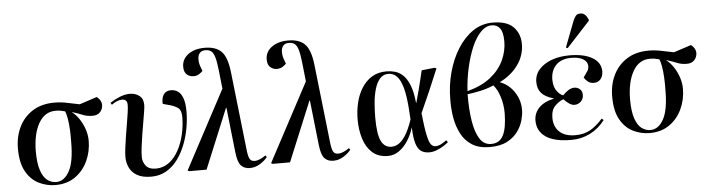

<svg xmlns="http://www.w3.org/2000/svg" viewBox="-48 -1006 4572 1235"><g transform="rotate(-5 2238.0 -388.5)"><path d="M267 14Q211 14 160 -11Q109 -36 77.5 -92Q46 -148 46 -240Q46 -317 76 -379Q106 -441 164 -478Q222 -515 306 -515Q348 -515 388 -506Q428 -497 467 -490L580 -527Q596 -514 603 -500.5Q610 -487 610 -475Q610 -446 591.5 -427Q573 -408 542 -409Q508 -409 480.5 -420.5Q453 -432 414 -444V-442Q438 -424 458.5 -393.5Q479 -363 491.5 -326Q504 -289 504 -252Q504 -183 476 -122Q448 -61 395 -23.5Q342 14 267 14ZM273 -5Q325 -5 358 -65Q391 -125 391 -251Q392 -291 390 -331.5Q388 -372 382.5 -404.5Q377 -437 369 -453Q351 -458 338.5 -460Q326 -462 308 -462Q238 -462 199 -394Q160 -326 159 -214Q159 -136 174.5 -90Q190 -44 216 -24.5Q242 -5 273 -5Z M886 14Q828 14 794 -6Q760 -26 745 -58Q730 -90 730 -126Q730 -149 734.5 -184.5Q739 -220 745.5 -261.5Q752 -303 759 -342.5Q766 -382 770 -413Q774 -444 774 -459Q774 -480 764.5 -488Q755 -496 741 -496Q709 -496 673 -469L665 -482Q691 -500 726 -514.5Q761 -529 794 -529Q829 -529 854.5 -509.5Q880 -490 880 -450Q880 -437 875.5 -407.5Q871 -378 864 -339Q857 -300 850.5 -258.5Q844 -217 839.5 -180.5Q835 -144 835 -119Q835 -85 855 -60Q875 -35 921 -35Q969 -36 1005.5 -64Q1042 -92 1067 -138.5Q1092 -185 1104.5 -240.5Q1117 -296 1117 -351Q1117 -394 1097.5 -409Q1078 -424 1047 -433L999 -446Q996 -482 1011 -505.5Q1026 -529 1060 -529Q1083 -529 1103 -516Q1123 -503 1135 -471Q1147 -439 1147 -383Q1147 -334 1137.5 -279.5Q1128 -225 1108 -173Q1088 -121 1057 -78.5Q1026 -36 983 -11Q940 14 886 14Z M1522 14Q1486 14 1465 -8.5Q1444 -31 1437 -95L1405 -385H1402L1243 0H1131L1121 -5L1390 -510L1377 -630Q1371 -685 1362.5 -714.5Q1354 -744 1339.5 -755Q1325 -766 1302 -766Q1276 -766 1264.5 -750.5Q1253 -735 1253 -714Q1253 -697 1255 -686Q1257 -675 1265 -653L1272 -635Q1265 -627 1249.5 -616.5Q1234 -606 1211 -606Q1188 -606 1169.5 -621.5Q1151 -637 1151 -672Q1151 -721 1192 -751.5Q1233 -782 1299 -782Q1370 -782 1406.5 -745.5Q1443 -709 1454 -611L1511 -103Q1516 -59 1525.5 -44Q1535 -29 1557 -29Q1574 -29 1592.5 -37.5Q1611 -46 1628 -58L1636 -47Q1618 -24 1587.5 -5Q1557 14 1522 14Z M2061 14Q2025 14 2004 -8.5Q1983 -31 1976 -95L1944 -385H1941L1782 0H1670L1660 -5L1929 -510L1916 -630Q1910 -685 1901.5 -714.5Q1893 -744 1878.5 -755Q1864 -766 1841 -766Q1815 -766 1803.5 -750.5Q1792 -735 1792 -714Q1792 -697 1794 -686Q1796 -675 1804 -653L1811 -635Q1804 -627 1788.5 -616.5Q1773 -606 1750 -606Q1727 -606 1708.5 -621.5Q1690 -637 1690 -672Q1690 -721 1731 -751.5Q1772 -782 1838 -782Q1909 -782 1945.5 -745.5Q1982 -709 1993 -611L2050 -103Q2055 -59 2064.5 -44Q2074 -29 2096 -29Q2113 -29 2131.5 -37.5Q2150 -46 2167 -58L2175 -47Q2157 -24 2126.5 -5Q2096 14 2061 14Z M2414 14Q2351 14 2312.5 -21Q2274 -56 2256.5 -113Q2239 -170 2239 -236Q2239 -290 2251 -342Q2263 -394 2289 -436.5Q2315 -479 2355 -504Q2395 -529 2451 -529Q2478 -529 2505.5 -521.5Q2533 -514 2557 -491.5Q2581 -469 2598.5 -425Q2616 -381 2623 -309H2624Q2638 -357 2647 -392.5Q2656 -428 2663 -457Q2670 -486 2677 -516L2761 -525L2773 -520Q2739 -438 2711 -373.5Q2683 -309 2652 -241L2658 -191Q2667 -111 2680.5 -66.5Q2694 -22 2723 -22Q2741 -22 2760 -31.5Q2779 -41 2795 -54L2805 -41Q2794 -31 2773.5 -18Q2753 -5 2728.5 4.5Q2704 14 2681 14Q2648 14 2627 -1Q2606 -16 2595 -52.5Q2584 -89 2582 -154H2581Q2568 -110 2543.5 -71.5Q2519 -33 2486 -9.5Q2453 14 2414 14ZM2441 -43Q2464 -43 2486.5 -56.5Q2509 -70 2532 -105Q2555 -140 2578 -207L2574 -271Q2568 -361 2553 -414Q2538 -467 2515 -489.5Q2492 -512 2461 -512Q2427 -512 2405.5 -486.5Q2384 -461 2372.5 -420Q2361 -379 2357 -331.5Q2353 -284 2353 -239Q2353 -131 2375 -87Q2397 -43 2441 -43Z M3071 14Q3002 14 2957.5 -14Q2913 -42 2888 -89.5Q2863 -137 2853 -194.5Q2843 -252 2844 -311Q2844 -403 2867 -487.5Q2890 -572 2932 -638.5Q2974 -705 3031 -743.5Q3088 -782 3158 -782Q3250 -782 3292 -738.5Q3334 -695 3334 -629Q3334 -554 3289.5 -493Q3245 -432 3171 -396Q3228 -375 3263.5 -322Q3299 -269 3298 -204Q3298 -177 3288 -140Q3278 -103 3253 -68Q3228 -33 3184 -9.5Q3140 14 3071 14ZM2959 -357Q3052 -381 3110 -427.5Q3168 -474 3195.5 -533.5Q3223 -593 3223 -655Q3223 -714 3204 -739.5Q3185 -765 3150 -765Q3113 -765 3080.5 -732Q3048 -699 3023 -642Q2998 -585 2981 -511.5Q2964 -438 2959 -357ZM3082 -5Q3136 -5 3160 -52Q3184 -99 3185 -195Q3185 -251 3169 -301Q3153 -351 3128 -379Q3086 -361 3040.5 -351Q2995 -341 2958 -337Q2957 -243 2968.5 -168Q2980 -93 3007 -49Q3034 -5 3082 -5Z M3598 14Q3488 14 3433 -24Q3378 -62 3378 -130Q3378 -177 3410.5 -211.5Q3443 -246 3507 -260V-262Q3452 -278 3428.5 -305.5Q3405 -333 3405 -376Q3405 -423 3435 -457Q3465 -491 3516 -510Q3567 -529 3632 -529Q3726 -529 3780 -497Q3834 -465 3834 -407Q3833 -375 3816.5 -357Q3800 -339 3774 -339Q3750 -339 3734.5 -352Q3719 -365 3711 -379Q3730 -405 3738.5 -418.5Q3747 -432 3747 -450Q3747 -478 3719 -495Q3691 -512 3644 -512Q3579 -512 3544.5 -477.5Q3510 -443 3509 -385Q3509 -342 3526.5 -314Q3544 -286 3570 -276Q3585 -293 3605 -306Q3625 -319 3645 -319Q3665 -319 3680.5 -306Q3696 -293 3696 -269Q3696 -242 3678.5 -225.5Q3661 -209 3637 -209Q3621 -209 3602.5 -221.5Q3584 -234 3569 -251Q3540 -241 3514 -214.5Q3488 -188 3488 -138Q3488 -81 3523.5 -47.5Q3559 -14 3626 -14Q3682 -14 3722.5 -37Q3763 -60 3804 -106L3815 -95Q3776 -43 3720 -14.5Q3664 14 3598 14ZM3625 -576 3614 -581 3677 -745Q3686 -768 3696 -779.5Q3706 -791 3725 -791Q3744 -791 3756 -779Q3768 -767 3776 -747V-740Z M4104 14Q4048 14 3997 -11Q3946 -36 3914.5 -92Q3883 -148 3883 -240Q3883 -317 3913 -379Q3943 -441 4001 -478Q4059 -515 4143 -515Q4185 -515 4225 -506Q4265 -497 4304 -490L4417 -527Q4433 -514 4440 -500.5Q4447 -487 4447 -475Q4447 -446 4428.5 -427Q4410 -408 4379 -409Q4345 -409 4317.5 -420.5Q4290 -432 4251 -444V-442Q4275 -424 4295.5 -393.5Q4316 -363 4328.5 -326Q4341 -289 4341 -252Q4341 -183 4313 -122Q4285 -61 4232 -23.5Q4179 14 4104 14ZM4110 -5Q4162 -5 4195 -65Q4228 -125 4228 -251Q4229 -291 4227 -331.5Q4225 -372 4219.5 -404.5Q4214 -437 4206 -453Q4188 -458 4175.5 -460Q4163 -462 4145 -462Q4075 -462 4036 -394Q3997 -326 3996 -214Q3996 -136 4011.5 -90Q4027 -44 4053 -24.5Q4079 -5 4110 -5Z"/></g></svg>

Font: Literata 72pt Medium
Style: Italic
Weight: 500
Italic angle: -2°
Designer: Latin by Veronika Burian and Jose Scaglione. Greek by Irene Vlachou. Cyrillic by Vera Evstafieva
Foundry: TypeTogether
Version: Version 3.002